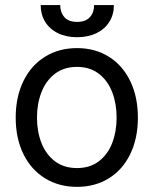

<svg xmlns="http://www.w3.org/2000/svg" viewBox="-20 -727 607 758"><path d="M42 -262.7Q42 -344.2 72.3 -406.5Q102.5 -468.8 157.5 -502.9Q212.4 -537.1 284.2 -537.1Q355.5 -537.1 409.9 -502.9Q464.4 -468.8 494.4 -406.5Q524.4 -344.2 524.4 -262.7Q524.4 -181.2 494.4 -119.1Q464.4 -57.1 409.9 -23.2Q355.5 10.7 284.2 10.7Q212.4 10.7 157.5 -23.2Q102.5 -57.1 72.3 -119.1Q42 -181.2 42 -262.7ZM440.4 -262.7Q440.4 -317.4 423.1 -362.8Q405.8 -408.2 370.6 -435.5Q335.4 -462.9 284.2 -462.9Q231.9 -462.9 196.5 -435.5Q161.1 -408.2 143.6 -362.8Q126 -317.4 126 -262.7Q126 -208 143.6 -162.8Q161.1 -117.7 196.5 -90.6Q231.9 -63.5 284.2 -63.5Q335.4 -63.5 370.6 -90.6Q405.8 -117.7 423.1 -162.8Q440.4 -208 440.4 -262.7ZM284.2 -580.1Q240.7 -580.1 208.3 -596.2Q175.8 -612.3 158.2 -641.1Q140.6 -669.9 140.6 -707H217.8Q217.8 -678.2 234.1 -659.4Q250.5 -640.6 284.2 -640.6Q318.4 -640.6 335 -659.4Q351.6 -678.2 351.6 -707H429.7Q429.7 -669.9 411.9 -641.1Q394 -612.3 361.1 -596.2Q328.1 -580.1 284.2 -580.1Z"/></svg>

Font: Pretendard
Style: Regular
Weight: 400
Designer: Base glyphs from Inter by Rasmus Andersson; Hangeul glyphs from Noto Sans CJK(Source Han Sans) by Jang Soo-young and Kan
Foundry: Kil Hyung-jin
Version: Version 1.309